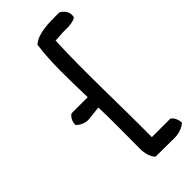

<svg xmlns="http://www.w3.org/2000/svg" viewBox="-245 -708 866 866"><g transform="rotate(-45 188.5 -275.0)"><path d="M377 84C362 98 335 109 306 109C264 109 225 108 184 108C168 90 160 64 160 31C160 -61 162 -138 159 -231C151 -230 139 -229 93 -224C67 -221 42 -235 30 -249C30 -270 41 -290 55 -298H158C155 -412 151 -527 165 -626C204 -659 264 -659 337 -659C355 -651 378 -627 368 -596C352 -586 327 -583 301 -584C276 -585 260 -581 236 -581C227 -381 237 -172 235 34H353C366 42 377 62 377 84Z"/></g></svg>

Font: Snowfall
Style: Rev
Weight: 400
Designer: Jasper
Foundry: Cannot Into Space Fonts
Version: Version 0.9